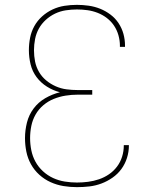

<svg xmlns="http://www.w3.org/2000/svg" viewBox="-20 -763 640 791"><path d="M297 8Q269 8 241.5 3.5Q214 -1 188.5 -12.5Q163 -24 142 -43Q121 -62 107.5 -86.5Q94 -111 88.5 -138.5Q83 -166 83 -194Q83 -226 91 -258Q99 -290 118.5 -316Q138 -342 166.5 -358.5Q195 -375 227 -383Q199 -390 173.5 -406Q148 -422 130.5 -445.5Q113 -469 106 -498Q99 -527 99 -556Q99 -582 104 -607.5Q109 -633 121.5 -655.5Q134 -678 153.5 -695.5Q173 -713 196.5 -724Q220 -735 245.5 -739Q271 -743 297 -743Q321 -743 345.5 -739.5Q370 -736 392.5 -727Q415 -718 435 -703Q455 -688 468.5 -667.5Q482 -647 488.5 -623.5Q495 -600 495 -575V-570H474V-575Q474 -596 468 -617.5Q462 -639 450 -657Q438 -675 420.5 -688.5Q403 -702 382.5 -710Q362 -718 340.5 -721Q319 -724 297 -724Q274 -724 251 -720.5Q228 -717 207 -707Q186 -697 168.5 -681Q151 -665 140 -645Q129 -625 124.5 -602Q120 -579 120 -556Q120 -532 124.5 -509.5Q129 -487 140.5 -467Q152 -447 170 -432Q188 -417 209.5 -407.5Q231 -398 254 -395Q277 -392 300 -392H360V-373H300Q275 -373 250 -369Q225 -365 201.5 -355.5Q178 -346 158.5 -329.5Q139 -313 126.5 -291Q114 -269 109 -244Q104 -219 104 -194Q104 -169 109 -144Q114 -119 126 -97Q138 -75 157 -57.5Q176 -40 199 -29.5Q222 -19 247 -15Q272 -11 297 -11Q320 -11 343 -14Q366 -17 388 -24.5Q410 -32 429 -45Q448 -58 462 -76.5Q476 -95 483 -117.5Q490 -140 490 -163V-165H511V-163Q511 -137 503 -112Q495 -87 480 -66.5Q465 -46 443.5 -31Q422 -16 398 -7Q374 2 348.5 5Q323 8 297 8Z"/></svg>

Font: Iosevka Thin Extended
Style: Regular
Weight: 100
Width: 7
Monospace: yes
Designer: Belleve Invis
Foundry: Belleve Invis
Version: Version 32.5.0; ttfautohint (v1.8.4)